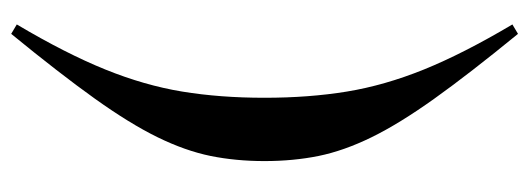

<svg xmlns="http://www.w3.org/2000/svg" viewBox="-307 -479 900 326"><g transform="rotate(90 143.0 -316.0)"><path d="M146 -315Q146 -390.5 135.5 -454.8Q125 -519 98 -585.8Q71 -652.5 21.5 -736L37.5 -745.5Q105 -663 147.5 -603.5Q190 -544 213 -497Q236 -450 244.8 -407Q253.5 -364 253.5 -315Q253.5 -266.5 244.8 -223.5Q236 -180.5 213 -133.5Q190 -86.5 147.5 -27Q105 32.5 37.5 115L21.5 105.5Q71 22 98 -44.8Q125 -111.5 135.5 -175.5Q146 -239.5 146 -315Z"/></g></svg>

Font: Newsreader 72pt
Style: Bold
Weight: 700
Designer: Hugues Gentile
Foundry: Production Type
Version: Version 1.003; ttfautohint (v1.8.3)